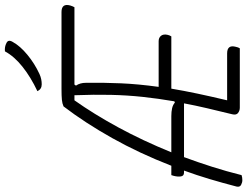

<svg xmlns="http://www.w3.org/2000/svg" viewBox="-164 -836 976 757"><g transform="rotate(-90 323.5 -458.0)"><path d="M11 7Q2 10 -9 10Q-18 10 -27.5 5Q-37 0 -34 -13Q-20 -67 -4.5 -119Q11 -171 29 -220H21Q8 -220 6 -232Q4 -244 8 -260L11 -270H48Q97 -396 157 -503Q217 -610 282 -695Q293 -700 308 -701.5Q323 -703 351 -703H654Q689 -703 680 -669Q677 -659 673 -652H368L364 -646Q375 -630 375 -607Q376 -536 373 -468Q370 -400 359 -320H539Q553 -320 560.5 -310.5Q568 -301 564 -284Q562 -276 558 -270H352Q344 -222 332.5 -167.5Q321 -113 306 -50H491Q526 -50 517 -16Q515 -6 511 0H277Q265 0 256 -7Q247 -14 251 -30Q264 -83 275 -130Q286 -177 294 -220H82Q62 -166 44 -109.5Q26 -53 11 7ZM244 -270Q261 -270 274.5 -267Q288 -264 297 -256L302 -258Q313 -322 319.5 -383Q326 -444 327.5 -509Q329 -574 326 -652H306Q252 -576 199.5 -479.5Q147 -383 101 -270ZM499 -926Q517 -928 532 -920Q547 -913 536 -895Q520 -866 485.5 -837.5Q451 -809 410 -790Q399 -785 389 -783Q379 -781 369 -781Q350 -781 342 -798Q397 -824 438 -856.5Q479 -889 499 -926Z"/></g></svg>

Font: Recursive Mn Csl St Lt
Style: Italic
Weight: 300
Italic angle: -15°
Monospace: yes
Version: Version 1.079;hotconv 1.0.112;makeotfexe 2.5.65598; ttfautoh